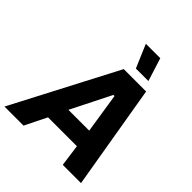

<svg xmlns="http://www.w3.org/2000/svg" viewBox="-295 -1063 1213 1213"><g transform="rotate(45 312.0 -456.0)"><path d="M315 -700H515L633.4 0H470.4L443.2 -198.4L442 -230L394.2 -538.4H384.2L228.8 -229.2L217.8 -198.2L119.8 0H-50.4ZM174.6 -271H503.2L519 -146.4H114.8ZM300.6 -912H429.6L478.6 -756.8H366.8Z"/></g></svg>

Font: Fixel Italic Variable Display Thin
Style: Italic
Weight: 100
Italic angle: -10°
Designer: AlfaBravo + MacPaw
Foundry: Kyrylo Tkachov, Marchela Mozhyna, Serhii Makarenko, Maria Weinstein, Zakhar Kryvoshyya
Version: Version 1.210;Glyphs 3.2 (3217)